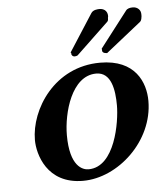

<svg xmlns="http://www.w3.org/2000/svg" viewBox="-50 -696 628 750"><g transform="rotate(-5 264.5 -321.5)"><path d="M388 -647C382 -651 376 -653 368 -653C363 -653 343 -653 335 -640L241 -494C240 -493 244 -491 243 -490C242 -482 249 -477 255 -477C257 -477 264 -478 267 -480L394 -601C399 -606 397 -612 398 -617C399 -619 399 -622 399 -624C399 -633 395 -642 388 -647ZM521 -639C515 -645 507 -648 498 -648C487 -648 476 -646 470 -637L363 -498V-497C363 -496 364 -494 364 -493C362 -485 370 -480 375 -480C377 -480 379 -479 381 -479C382 -479 384 -479 384 -480L521 -589C528 -595 528 -605 529 -611V-618C529 -626 527 -633 521 -639ZM72 -165C72 -111 103 10 246 10C383 10 527 -121 527 -279C527 -351 490 -444 352 -444C172 -444 72 -285 72 -165ZM198 -173C198 -260 236 -403 333 -403C392 -403 403 -333 403 -272C403 -208 375 -33 271 -33C248 -33 198 -50 198 -173Z"/></g></svg>

Font: Linux Libertine O
Style: Bold Italic
Weight: 700
Italic angle: -11.5°
Designer: Philipp H. Poll
Foundry: Philipp H. Poll
Version: Version 4.1.0